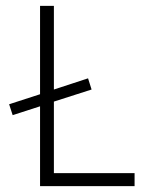

<svg xmlns="http://www.w3.org/2000/svg" viewBox="-20 -632 510 652"><path d="M116 -271 23 -241 11 -278 116 -312V-612H163V-328L279 -366L291 -328L163 -287V-44H437V0H116Z"/></svg>

Font: Athiti Light
Style: Regular
Weight: 300
Designer: CadsonDemak Team
Foundry: CadsonDemak
Version: Version 1.032